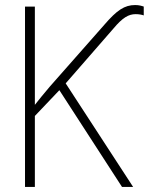

<svg xmlns="http://www.w3.org/2000/svg" viewBox="-20 -740 603 760"><path d="M79 0H118V-281L215 -383L463 0H507L240 -410L429 -627C465 -670 489 -684 517 -684C529 -684 541 -682 549 -679V-714C540 -717 530 -720 515 -720C473 -720 443 -700 393 -642L177 -397C153 -369 138 -350 118 -325V-714H79Z"/></svg>

Font: Noto Sans Mono SemiCondensed ExtraLight
Style: Regular
Weight: 200
Width: 4
Designer: Monotype Design Team
Foundry: Monotype Imaging Inc.
Version: Version 2.014